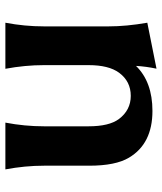

<svg xmlns="http://www.w3.org/2000/svg" viewBox="36 -638 602 714"><g transform="rotate(90 337.0 -281.0)"><path d="M64.5 0Q78.1 -71.8 78.1 -143.6V-383.8Q78.1 -449.7 64.5 -527.8L235.4 -562Q227.1 -522.9 225.1 -485.8Q284.7 -546.9 392.6 -546.9Q514.6 -546.9 566.4 -459.5Q596.2 -409.7 596.2 -311.5V-143.6Q596.2 -73.2 609.9 0H436Q449.7 -71.8 449.7 -143.6V-309.6Q449.7 -385.3 422.9 -421.9Q389.6 -466.3 336.4 -466.3Q282.7 -466.3 250.5 -422.9Q222.2 -384.3 222.2 -309.6V-143.6Q222.2 -73.2 235.8 0Z"/></g></svg>

Font: Classica
Style: Bold
Weight: 700
Designer: Wojciech Kalinowski "wmk69" (wmk69@o2.pl)
Foundry: Wojciech Kalinowski "wmk69" (wmk69@o2.pl)
Version: Version 2.1.1; 2021-05-14